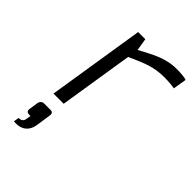

<svg xmlns="http://www.w3.org/2000/svg" viewBox="-227 -639 986 986"><g transform="rotate(45 266.5 -146.0)"><path d="M60 244C60 244 143 260 157 175L169 94C171 80 168 70 152 70H106C92 70 82 78 79 94L72 142C69 158 78 165 91 165H101L97 188C96 197 92 216 65 215ZM103 0H177L241 -404C324 -441 368 -462 448 -462C477 -462 509 -459 521 -456L533 -529C522 -535 489 -537 460 -537C378 -537 317 -499 250 -464L239 -531H187Z"/></g></svg>

Font: Exo
Style: Regular Italic
Weight: 400
Designer: Natanael Gama
Version: Version 1.00